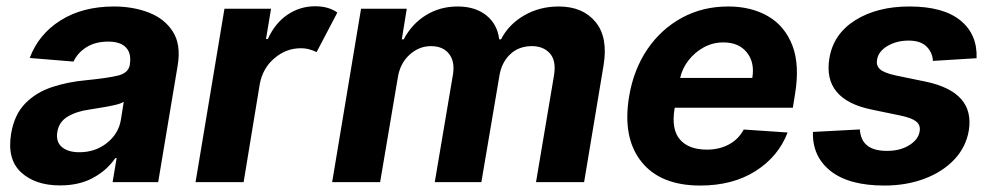

<svg xmlns="http://www.w3.org/2000/svg" viewBox="-20 -573 3121 604"><path d="M169 10.3Q91.3 10.3 46.5 -30.7Q1.8 -71.7 14.9 -152.3Q25.2 -213.1 59.7 -247.9Q94.1 -282.7 143.6 -299Q193.2 -315.3 247.9 -320.3Q319.6 -327.4 351.7 -335.4Q383.9 -343.4 388.5 -369.3V-371.4Q393.8 -405.2 376.2 -423.7Q358.7 -442.1 320.3 -442.1Q279.8 -442.1 251.8 -424.4Q223.7 -406.6 211.3 -379.3L73.5 -390.6Q101.2 -465.2 170.6 -508.9Q240.1 -552.6 338.4 -552.6Q398.8 -552.6 448.3 -533.4Q497.9 -514.2 523.8 -473.5Q549.7 -432.9 539.1 -367.9L477.6 0H334.2L346.9 -75.6H342.7Q316.8 -37.6 273.1 -13.7Q229.4 10.3 169 10.3ZM229.8 -94.1Q279.5 -94.1 316.1 -123Q352.6 -152 360.1 -195L369.3 -252.8Q359.7 -246.8 340.2 -242.4Q320.7 -237.9 299.2 -234.6Q277.7 -231.2 261 -228.3Q220.2 -222.7 192.6 -206Q165.1 -189.3 160.2 -157.3Q155.5 -126.4 174.9 -110.3Q194.2 -94.1 229.8 -94.1Z M595.2 0 686.1 -545.5H832.7L816.8 -450.3H822.4Q845.9 -501.1 885.1 -527.2Q924.4 -553.3 970.9 -553.3Q1014.2 -553.3 1041.2 -533.4L975.9 -409.1Q965.9 -414.1 953.7 -417.6Q941.4 -421.2 925.8 -421.2Q880.3 -421.2 843.4 -389.9Q806.5 -358.7 797.2 -308.6L746.4 0Z M1024.9 0 1115.8 -545.5H1259.6L1244 -449.2H1250Q1275.2 -497.5 1319.6 -525Q1364 -552.6 1419.7 -552.6Q1475.1 -552.6 1509.9 -524.7Q1544.7 -496.8 1550.4 -449.2H1556.1Q1580.3 -496.4 1628.9 -524.5Q1677.6 -552.6 1737.6 -552.6Q1813.2 -552.6 1853.3 -504.1Q1893.5 -455.6 1878.6 -366.8L1817.5 0H1666.2L1723 -337Q1730.1 -382.5 1709.7 -405.2Q1689.3 -427.9 1653.1 -427.9Q1611.9 -427.9 1584.5 -401.8Q1557.2 -375.7 1550.8 -333.1L1494.3 0H1347.7L1405.2 -340.2Q1411.2 -380.3 1392.2 -404.1Q1373.2 -427.9 1335.6 -427.9Q1297.9 -427.9 1267.9 -400.4Q1237.9 -372.9 1231.2 -327.4L1175.8 0Z M2182.9 10.7Q2056.8 10.7 1997.2 -65Q1937.5 -140.6 1959.2 -270.2Q1973.4 -354.4 2016.5 -418Q2059.7 -481.5 2125 -517Q2190.3 -552.6 2270.6 -552.6Q2343 -552.6 2396 -522Q2448.9 -491.5 2472.7 -429.9Q2496.4 -368.3 2480.8 -275.6L2474.1 -234H2102.6L2101.9 -230.1Q2091.6 -165.8 2119 -134.1Q2146.3 -102.3 2204.2 -102.3Q2242.2 -102.3 2272.5 -118.3Q2302.9 -134.2 2319.6 -165.5L2457.7 -156.2Q2428.6 -80.3 2356.7 -34.8Q2284.8 10.7 2182.9 10.7ZM2119.7 -327.8H2346.6Q2354.8 -376.4 2329.5 -408Q2304.3 -439.6 2255.3 -439.6Q2222.7 -439.6 2194.2 -424.2Q2165.8 -408.7 2146 -383.2Q2126.1 -357.6 2119.7 -327.8Z M3052.2 -389.9 2914.8 -381.4Q2913.4 -408.4 2894.5 -426.8Q2875.7 -445.3 2838.4 -445.3Q2800.8 -445.3 2771.8 -428.3Q2742.9 -411.2 2739 -384.6Q2735.8 -367.2 2747.9 -355.6Q2759.9 -344.1 2796.5 -335.9L2892.4 -316.1Q3047.2 -283.4 3027.7 -162.3Q3018.8 -110.1 2982.1 -71.2Q2945.3 -32.3 2888.3 -10.8Q2831.3 10.7 2762.1 10.7Q2650.9 10.7 2593 -35Q2535.2 -80.6 2537.3 -158L2685 -165.8Q2688.9 -99.1 2767.8 -98.4Q2810 -97.7 2839.7 -115.8Q2869.3 -133.9 2873.2 -160.5Q2876.1 -179.3 2862.6 -190.5Q2849.1 -201.7 2814.3 -209.2L2723.4 -228Q2567.5 -259.6 2589.1 -389.9Q2601.9 -466.3 2670.6 -509.4Q2739.3 -552.6 2840.9 -552.6Q2947.1 -552.6 3001.1 -508.9Q3055 -465.2 3052.2 -389.9Z"/></svg>

Font: Inter UI
Style: Bold Italic
Weight: 700
Italic angle: 9.39999°
Designer: Rasmus Andersson
Foundry: rsms
Version: 3.2;8d6f07862